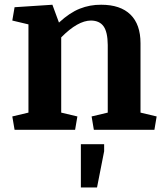

<svg xmlns="http://www.w3.org/2000/svg" viewBox="-20 -561 720 830"><path d="M373.5 -472.2Q316.4 -472.2 244.6 -399.4V-74.2L314.5 -57.6L304.7 0H43L33.2 -57.6L103 -74.2V-455.6L33.2 -472.2L43 -529.8L206.5 -540.5L234.9 -463.4Q280.8 -505.9 324.7 -523.4Q368.7 -541 417.5 -540.5Q500.5 -540.5 543.9 -498Q587.4 -455.6 587.4 -374V-74.2L657.2 -57.6L647.5 0H385.7L376 -57.6L445.8 -74.2V-366.7Q445.3 -422.9 427.7 -447.3Q410.2 -471.7 373.5 -472.2ZM329.6 62.5H430.2V92.8L399.4 249.5H329.6Z"/></svg>

Font: NoticiaText-Bold
Style: Bold
Weight: 700
Designer: JM Sole
Foundry: JM Sole
Version: Version 1.003